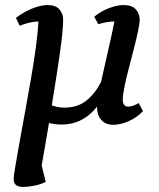

<svg xmlns="http://www.w3.org/2000/svg" viewBox="-20 -482 631 760"><path d="M223 11Q211 11 198.5 9.5Q186 8 174 5Q167 44 160 86.5Q153 129 145 173L161 238Q141 248 115.5 253Q90 258 73 258Q51 258 42.5 249.5Q34 241 34 227Q34 216 40.5 177.5Q47 139 57 83Q67 27 79 -38Q91 -103 102.5 -169.5Q114 -236 122 -295Q130 -354 132 -397Q97 -396 58 -380L43 -411Q74 -435 108 -448.5Q142 -462 168 -462Q201 -462 215.5 -444.5Q230 -427 230 -405Q230 -363 217.5 -274.5Q205 -186 185 -65Q196 -61 208.5 -58.5Q221 -56 235 -56Q289 -56 324 -85.5Q359 -115 380 -158Q391 -209 406 -273Q421 -337 433 -397Q417 -397 401 -394Q385 -391 369 -386L353 -416Q382 -439 413.5 -450.5Q445 -462 469 -462Q503 -462 518 -444.5Q533 -427 533 -405Q533 -391 526.5 -359.5Q520 -328 510 -289Q500 -250 489.5 -210Q479 -170 472.5 -137.5Q466 -105 466 -88Q466 -60 487 -60Q498 -60 508.5 -64Q519 -68 529 -74L546 -42Q520 -15 487.5 -1.5Q455 12 429 12Q398 12 381 -7Q364 -26 364 -60Q339 -27 303.5 -8Q268 11 223 11Z"/></svg>

Font: Petrona SemiBold
Style: Italic
Weight: 600
Italic angle: -9°
Designer: Ringo R. Seeber
Foundry: Ringo R. Seeber
Version: Version 2.001; ttfautohint (v1.8.3)